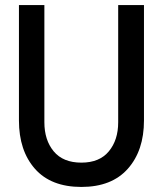

<svg xmlns="http://www.w3.org/2000/svg" viewBox="-20 -720 637 752"><path d="M543.9 -248Q543.9 -130.4 480.7 -59.1Q417.5 12.2 298.8 12.2Q179.7 12.2 116.9 -58.8Q54.2 -129.9 54.2 -248V-700.2H153.8V-241.2Q153.8 -171.4 190.4 -127.2Q227.1 -83 298.8 -83Q369.6 -83 406.2 -127.2Q442.9 -171.4 442.9 -241.2V-700.2H543.9Z"/></svg>

Font: TASA Explorer Medium
Style: Regular
Weight: 500
Designer: Weizhong Zhang
Foundry: Local Remote
Version: Version 1.000;Glyphs 3.1.2 (3151)